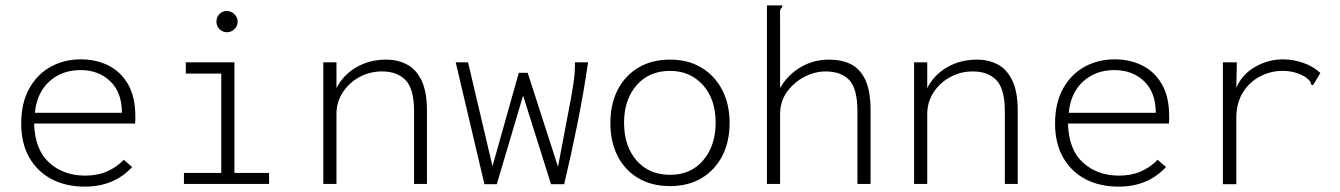

<svg xmlns="http://www.w3.org/2000/svg" viewBox="-20 -685 4990 715"><path d="M296 10Q225 10 172 -18Q119 -46 89 -98.5Q59 -151 59 -225Q59 -302 89 -355.5Q119 -409 169 -436.5Q219 -464 281 -464Q338 -464 384 -441Q430 -418 457 -371Q484 -324 484 -252Q484 -244 484 -238.5Q484 -233 483 -225H107Q110 -127 163.5 -79Q217 -31 297 -31Q343 -31 378.5 -46.5Q414 -62 441 -90L472 -63Q440 -28 396 -9Q352 10 296 10ZM110 -265H434Q434 -341 390.5 -382.5Q347 -424 280 -424Q210 -424 163.5 -381.5Q117 -339 110 -265Z M665 0V-41H804V-411H672V-453H853V-41H982V0ZM825 -565Q809 -565 797.5 -576.5Q786 -588 786 -604Q786 -621 797 -632.5Q808 -644 825 -644Q841 -644 853 -632Q865 -620 865 -604Q865 -588 853 -576.5Q841 -565 825 -565Z M1184 0V-453H1233V-357Q1258 -406 1307 -434.5Q1356 -463 1419 -463Q1460 -463 1494.5 -445.5Q1529 -428 1549.5 -386Q1570 -344 1570 -272V0H1522V-270Q1522 -354 1490.5 -386.5Q1459 -419 1403 -419Q1357 -419 1318.5 -398Q1280 -377 1256.5 -341Q1233 -305 1233 -260V0Z M1784 1 1677 -453H1723L1814 -66L1912 -414H1945L2058 -64Q2074 -151 2086 -212Q2098 -273 2105.5 -314.5Q2113 -356 2117 -385Q2121 -414 2121 -437V-453H2170Q2153 -337 2130.5 -225Q2108 -113 2081 1H2032L1928 -329L1830 1Z M2475 8Q2407 8 2357 -21.5Q2307 -51 2280 -104Q2253 -157 2253 -227Q2253 -297 2280 -350Q2307 -403 2357 -433Q2407 -463 2475 -463Q2543 -463 2592.5 -433Q2642 -403 2669.5 -350Q2697 -297 2697 -227Q2697 -157 2669.5 -104Q2642 -51 2592.5 -21.5Q2543 8 2475 8ZM2475 -34Q2553 -34 2599 -88.5Q2645 -143 2645 -228Q2645 -316 2597.5 -368.5Q2550 -421 2475 -421Q2397 -421 2350.5 -367.5Q2304 -314 2304 -228Q2304 -141 2350.5 -87.5Q2397 -34 2475 -34Z M2836 -665H2893V-658Q2887 -654 2885.5 -647Q2884 -640 2885 -623V-357Q2913 -406 2961 -434.5Q3009 -463 3068 -463Q3114 -463 3148.5 -446Q3183 -429 3202.5 -387.5Q3222 -346 3222 -272V0H3173V-270Q3173 -355 3142.5 -387Q3112 -419 3055 -419Q3014 -419 2975 -398.5Q2936 -378 2910.5 -342.5Q2885 -307 2885 -260V0H2836Z M3384 0V-453H3433V-357Q3458 -406 3507 -434.5Q3556 -463 3619 -463Q3660 -463 3694.5 -445.5Q3729 -428 3749.5 -386Q3770 -344 3770 -272V0H3722V-270Q3722 -354 3690.5 -386.5Q3659 -419 3603 -419Q3557 -419 3518.5 -398Q3480 -377 3456.5 -341Q3433 -305 3433 -260V0Z M4146 10Q4075 10 4022 -18Q3969 -46 3939 -98.5Q3909 -151 3909 -225Q3909 -302 3939 -355.5Q3969 -409 4019 -436.5Q4069 -464 4131 -464Q4188 -464 4234 -441Q4280 -418 4307 -371Q4334 -324 4334 -252Q4334 -244 4334 -238.5Q4334 -233 4333 -225H3957Q3960 -127 4013.5 -79Q4067 -31 4147 -31Q4193 -31 4228.5 -46.5Q4264 -62 4291 -90L4322 -63Q4290 -28 4246 -9Q4202 10 4146 10ZM3960 -265H4284Q4284 -341 4240.5 -382.5Q4197 -424 4130 -424Q4060 -424 4013.5 -381.5Q3967 -339 3960 -265Z M4534 -453H4586L4584 -358Q4605 -408 4654 -436Q4703 -464 4757 -464Q4795 -464 4833 -451Q4871 -438 4897 -413L4874 -375L4869 -367L4862 -371Q4862 -378 4857.5 -383.5Q4853 -389 4840 -399Q4819 -411 4799 -416Q4779 -421 4756 -421Q4711 -421 4671.5 -400Q4632 -379 4608 -340Q4584 -301 4584 -245V1H4534Z"/></svg>

Font: Inconsolata SemiExpanded Light
Style: Regular
Weight: 300
Width: 6
Monospace: yes
Designer: Raph Levien, Cyreal, Brenton Simpson
Foundry: Raph Levien, Cyreal, Google
Version: Version 3.001; ttfautohint (v1.8.2.53-6de2)